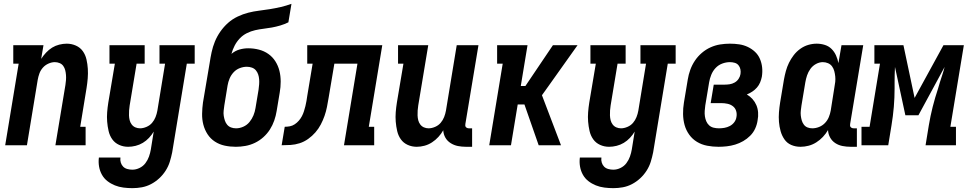

<svg xmlns="http://www.w3.org/2000/svg" viewBox="-20 -755 5040 998"><path d="M7 0 77 -424H49V-520H206L194 -449Q205 -466 219.5 -481.5Q234 -497 251 -507.5Q268 -518 288 -523Q308 -528 327 -528Q352 -528 374.5 -518Q397 -508 410.5 -489Q424 -470 429.5 -446Q435 -422 436.5 -397.5Q438 -373 436 -348Q434 -323 430 -298L397 -96H425V0H268L320 -313Q322 -326 323 -339Q324 -352 323 -365Q322 -378 319 -390Q316 -402 309 -412Q302 -422 290 -427Q278 -432 265 -432Q249 -432 232 -424.5Q215 -417 203 -403.5Q191 -390 185 -373.5Q179 -357 176 -340L120 0Z M668 223Q645 223 621.5 220Q598 217 577 208.5Q556 200 538.5 186.5Q521 173 510 153.5Q499 134 495 111Q491 88 494 64H606Q604 78 608 90.5Q612 103 620.5 111.5Q629 120 642 123.5Q655 127 668 127Q687 127 705.5 118Q724 109 736 93Q748 77 754.5 58.5Q761 40 764 22L779 -71Q769 -54 754.5 -38.5Q740 -23 722.5 -12.5Q705 -2 685 3Q665 8 646 8Q621 8 599 -2Q577 -12 563.5 -31Q550 -50 544.5 -74Q539 -98 537 -122.5Q535 -147 537 -172Q539 -197 543 -222L577 -424H549V-520H732V-424H690L654 -207Q652 -194 651 -181Q650 -168 650.5 -155Q651 -142 654 -130Q657 -118 664.5 -108Q672 -98 683.5 -93Q695 -88 708 -88Q724 -88 741.5 -95.5Q759 -103 770.5 -116.5Q782 -130 788.5 -146.5Q795 -163 798 -180L838 -424H809V-520H992V-424H951L875 37Q870 62 862.5 86Q855 110 841 132Q827 154 807.5 172Q788 190 765 202Q742 214 717.5 218.5Q693 223 668 223Z M1206 8Q1176 8 1148 2Q1120 -4 1097 -19Q1074 -34 1059 -57Q1044 -80 1037 -107Q1030 -134 1030.5 -163.5Q1031 -193 1035 -222L1070 -429Q1074 -456 1080 -484Q1086 -512 1097 -539Q1108 -566 1125.5 -591Q1143 -616 1165.5 -636Q1188 -656 1215.5 -669Q1243 -682 1270.5 -689Q1298 -696 1326.5 -699.5Q1355 -703 1383 -707.5Q1411 -712 1439 -718.5Q1467 -725 1495 -735L1479 -639Q1459 -629 1437 -622.5Q1415 -616 1393 -612Q1371 -608 1349.5 -605.5Q1328 -603 1306 -598Q1284 -593 1263 -582.5Q1242 -572 1226 -555Q1210 -538 1199.5 -517.5Q1189 -497 1183 -475Q1202 -491 1224.5 -497.5Q1247 -504 1270 -504Q1299 -504 1326 -497Q1353 -490 1375 -474.5Q1397 -459 1411.5 -436Q1426 -413 1432.5 -386.5Q1439 -360 1439 -331Q1439 -302 1434 -274L1418 -178Q1414 -153 1405.5 -128.5Q1397 -104 1383 -82Q1369 -60 1349 -42Q1329 -24 1305 -12.5Q1281 -1 1255.5 3.5Q1230 8 1206 8ZM1207 -88Q1226 -88 1245 -96.5Q1264 -105 1277 -121Q1290 -137 1297.5 -155.5Q1305 -174 1308 -193L1324 -289Q1326 -303 1327 -316.5Q1328 -330 1327 -343Q1326 -356 1322 -368Q1318 -380 1310 -389.5Q1302 -399 1289.5 -403.5Q1277 -408 1263 -408Q1245 -408 1226.5 -401Q1208 -394 1194.5 -379.5Q1181 -365 1173.5 -347Q1166 -329 1163 -311L1146 -207Q1144 -193 1142.5 -179.5Q1141 -166 1143 -153Q1145 -140 1149 -128Q1153 -116 1161 -106.5Q1169 -97 1181 -92.5Q1193 -88 1207 -88Z M1444 0 1460 -96Q1473 -96 1486.5 -98.5Q1500 -101 1512 -109Q1524 -117 1533.5 -128Q1543 -139 1549.5 -151.5Q1556 -164 1560 -177Q1564 -190 1567.5 -203.5Q1571 -217 1573 -230Q1575 -243 1577 -256L1605 -424H1577V-520H1967L1897 -96H1925V0H1768L1838 -424H1718L1688 -246Q1684 -222 1679.5 -199Q1675 -176 1667 -153Q1659 -130 1647.5 -108Q1636 -86 1619.5 -67Q1603 -48 1582 -33Q1561 -18 1537.5 -10.5Q1514 -3 1490.5 -1.5Q1467 0 1444 0Z M2146 8Q2121 8 2099 -2Q2077 -12 2063.5 -31Q2050 -50 2044.5 -74Q2039 -98 2037 -122.5Q2035 -147 2037 -172Q2039 -197 2043 -222L2077 -424H2049V-520H2206L2154 -207Q2152 -194 2151 -181Q2150 -168 2150.5 -155Q2151 -142 2154 -130Q2157 -118 2164.5 -108Q2172 -98 2183.5 -93Q2195 -88 2208 -88Q2224 -88 2241.5 -95.5Q2259 -103 2270.5 -116.5Q2282 -130 2288.5 -146.5Q2295 -163 2298 -180L2354 -520H2467L2399 -111Q2398 -107 2398.5 -102Q2399 -97 2402 -94Q2405 -91 2409 -89.5Q2413 -88 2418 -88H2434V8H2402Q2380 8 2360 4Q2340 0 2322.5 -11Q2305 -22 2295 -39.5Q2285 -57 2284 -78Q2274 -60 2259 -43.5Q2244 -27 2225.5 -15Q2207 -3 2186.5 2.5Q2166 8 2146 8Z M2523 0 2593 -424H2564V-520H2722L2687 -308H2711L2854 -520H2982L2837 -316L2797 -260L2896 0H2780L2706 -212H2671L2636 0Z M3168 223Q3145 223 3121.5 220Q3098 217 3077 208.5Q3056 200 3038.5 186.5Q3021 173 3010 153.5Q2999 134 2995 111Q2991 88 2994 64H3106Q3104 78 3108 90.5Q3112 103 3120.5 111.5Q3129 120 3142 123.5Q3155 127 3168 127Q3187 127 3205.5 118Q3224 109 3236 93Q3248 77 3254.5 58.5Q3261 40 3264 22L3279 -71Q3269 -54 3254.5 -38.5Q3240 -23 3222.5 -12.5Q3205 -2 3185 3Q3165 8 3146 8Q3121 8 3099 -2Q3077 -12 3063.5 -31Q3050 -50 3044.5 -74Q3039 -98 3037 -122.5Q3035 -147 3037 -172Q3039 -197 3043 -222L3077 -424H3049V-520H3232V-424H3190L3154 -207Q3152 -194 3151 -181Q3150 -168 3150.5 -155Q3151 -142 3154 -130Q3157 -118 3164.5 -108Q3172 -98 3183.5 -93Q3195 -88 3208 -88Q3224 -88 3241.5 -95.5Q3259 -103 3270.5 -116.5Q3282 -130 3288.5 -146.5Q3295 -163 3298 -180L3338 -424H3309V-520H3492V-424H3451L3375 37Q3370 62 3362.5 86Q3355 110 3341 132Q3327 154 3307.5 172Q3288 190 3265 202Q3242 214 3217.5 218.5Q3193 223 3168 223Z M3715 8Q3685 8 3656 2.5Q3627 -3 3603 -17.5Q3579 -32 3562.5 -55Q3546 -78 3538.5 -105Q3531 -132 3530.5 -162Q3530 -192 3535 -222L3555 -342Q3559 -367 3568 -392Q3577 -417 3592 -439.5Q3607 -462 3628 -480Q3649 -498 3673.5 -509Q3698 -520 3723.5 -524Q3749 -528 3774 -528Q3799 -528 3822.5 -524.5Q3846 -521 3867 -511Q3888 -501 3904.5 -485.5Q3921 -470 3930 -449Q3939 -428 3941.5 -404.5Q3944 -381 3940 -356Q3937 -341 3931 -326.5Q3925 -312 3914.5 -300Q3904 -288 3890.5 -279Q3877 -270 3862 -264Q3879 -254 3891.5 -240Q3904 -226 3911.5 -208.5Q3919 -191 3920.5 -170.5Q3922 -150 3918 -130Q3915 -108 3905.5 -87Q3896 -66 3879.5 -49.5Q3863 -33 3843 -21.5Q3823 -10 3801.5 -3.5Q3780 3 3758 5.5Q3736 8 3715 8ZM3717 -88Q3731 -88 3745.5 -90.5Q3760 -93 3773.5 -100Q3787 -107 3796.5 -119.5Q3806 -132 3808 -147Q3811 -163 3806.5 -178Q3802 -193 3790 -202.5Q3778 -212 3762 -215.5Q3746 -219 3730 -219H3674L3690 -315H3746Q3759 -315 3772.5 -317Q3786 -319 3798.5 -326Q3811 -333 3819 -345Q3827 -357 3829 -370Q3831 -383 3828.5 -395Q3826 -407 3818.5 -416Q3811 -425 3799 -428.5Q3787 -432 3774 -432Q3754 -432 3734 -424.5Q3714 -417 3699.5 -401.5Q3685 -386 3677 -366Q3669 -346 3666 -327L3646 -207Q3644 -193 3643 -178.5Q3642 -164 3644 -150.5Q3646 -137 3651 -125Q3656 -113 3665.5 -104Q3675 -95 3688.5 -91.5Q3702 -88 3717 -88Z M4141 8Q4115 8 4093 -1.5Q4071 -11 4057.5 -30.5Q4044 -50 4037.5 -73.5Q4031 -97 4029 -121.5Q4027 -146 4029 -171.5Q4031 -197 4035 -222L4055 -342Q4059 -364 4065 -386Q4071 -408 4081 -428.5Q4091 -449 4105.5 -468Q4120 -487 4139.5 -501Q4159 -515 4181 -521.5Q4203 -528 4225 -528Q4247 -528 4267.5 -521.5Q4288 -515 4302.5 -500.5Q4317 -486 4325.5 -467Q4334 -448 4338 -427L4354 -520H4467L4399 -111Q4398 -107 4398.5 -102Q4399 -97 4402 -94Q4405 -91 4409 -89.5Q4413 -88 4418 -88H4434V8H4402Q4380 8 4359.5 4Q4339 0 4322 -11Q4305 -22 4295 -40Q4285 -58 4284 -79Q4273 -60 4257.5 -43.5Q4242 -27 4223 -15Q4204 -3 4183 2.5Q4162 8 4141 8ZM4202 -88Q4220 -88 4237.5 -95Q4255 -102 4268 -115.5Q4281 -129 4288 -146Q4295 -163 4298 -180L4317 -300Q4320 -315 4321.5 -329.5Q4323 -344 4321.5 -358Q4320 -372 4316.5 -385.5Q4313 -399 4305 -410Q4297 -421 4284 -426.5Q4271 -432 4257 -432Q4239 -432 4221.5 -422.5Q4204 -413 4192.5 -397Q4181 -381 4175 -363Q4169 -345 4166 -327L4146 -207Q4144 -193 4142.5 -180Q4141 -167 4142.5 -154Q4144 -141 4147.5 -129Q4151 -117 4158.5 -107Q4166 -97 4177.5 -92.5Q4189 -88 4202 -88Z M4458 0V-96H4500L4554 -424H4525V-520H4676L4734 -246L4884 -520H4990L4920 -96H4949V0H4791L4808 -104Q4816 -152 4828 -199.5Q4840 -247 4856 -295L4866 -329Q4872 -348 4878.5 -367.5Q4885 -387 4890 -407L4754 -156H4686L4632 -407Q4631 -387 4630.5 -367.5Q4630 -348 4630 -329V-295Q4630 -247 4626 -199.5Q4622 -152 4614 -104L4597 0Z"/></svg>

Font: Iosevka Curly Slab
Style: Bold Italic
Weight: 700
Italic angle: -9°
Monospace: yes
Designer: Belleve Invis
Foundry: Belleve Invis
Version: Version 22.1.2; ttfautohint (v1.8.4)